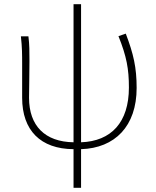

<svg xmlns="http://www.w3.org/2000/svg" viewBox="-20 -701 745 919"><path d="M332 198H368V13C530 8 634 -97 634 -280C634 -378 619 -443 582 -540L547 -528C586 -431 597 -371 597 -282C597 -115 512 -25 368 -20V-681H332V-20C195 -22 119 -99 119 -233C119 -263 121 -340 121 -409C121 -453 121 -489 116 -527H80C86 -474 86 -438 86 -396V-233C86 -77 174 12 332 13Z"/></svg>

Font: Noto Sans CJK SC Thin
Style: Regular
Weight: 100
Designer: Ryoko NISHIZUKA 西塚涼子 (kana, bopomofo & ideographs); Paul D. Hunt (Latin, Greek & Cyrillic); Sandoll Communications 산돌커뮤니
Foundry: Adobe
Version: Version 2.004;hotconv 1.0.118;makeotfexe 2.5.65603